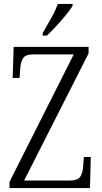

<svg xmlns="http://www.w3.org/2000/svg" viewBox="-20 -951 514 971"><path d="M28 0V-31L353 -676H148Q109 -676 96.5 -656.5Q84 -637 82 -600L79 -557H44L49 -714H428V-681L102 -38H333Q373 -38 386 -57.5Q399 -77 401 -114L404 -157H439L435 0ZM196 -784Q218 -821 239 -859Q260 -897 273 -931H347V-921Q337 -904 314.5 -876.5Q292 -849 266 -820.5Q240 -792 217 -771H196Z"/></svg>

Font: Noto Serif Condensed Light
Style: Regular
Weight: 300
Width: 3
Designer: Monotype Design Team
Foundry: Monotype Imaging Inc.
Version: Version 2.013